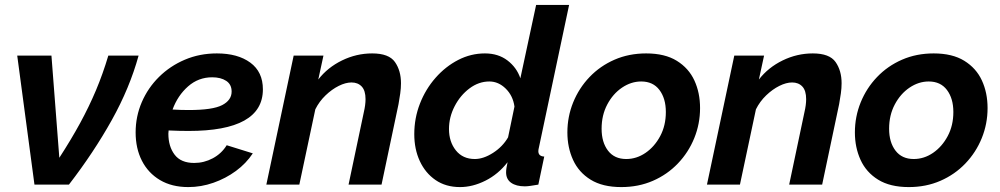

<svg xmlns="http://www.w3.org/2000/svg" viewBox="-20 -750 4064 780"><path d="M50 -524H189L221 -109Q269 -183 305.5 -250Q342 -317 370 -383.5Q398 -450 420 -524H543Q507 -393 434 -262Q361 -131 260 0H120Z M745 10Q678 10 630 -18.5Q582 -47 556.5 -97Q531 -147 531 -212Q531 -277 556 -335Q581 -393 626 -437.5Q671 -482 731 -507.5Q791 -533 861 -533Q946 -533 997 -495.5Q1048 -458 1048 -387Q1048 -218 746 -218Q728 -218 707.5 -218.5Q687 -219 665 -220Q664 -214 664 -207Q664 -155 689.5 -121.5Q715 -88 769 -88Q809 -88 844.5 -107Q880 -126 901 -160L1007 -127Q980 -86 938.5 -55.5Q897 -25 847 -7.5Q797 10 745 10ZM842 -436Q786 -436 744 -399Q702 -362 681 -305Q698 -304 714.5 -303.5Q731 -303 747 -303Q844 -303 882.5 -323Q921 -343 921 -378Q921 -407 899 -421.5Q877 -436 842 -436Z M1173 -524H1294L1273 -427Q1311 -476 1369.5 -504.5Q1428 -533 1492 -533Q1560 -533 1584.5 -498Q1609 -463 1609 -412Q1609 -392 1606 -370.5Q1603 -349 1599 -327L1530 0H1396L1458 -294Q1465 -324 1465 -347Q1465 -382 1449.5 -398.5Q1434 -415 1408 -415Q1384 -415 1356 -401Q1328 -387 1302.5 -362.5Q1277 -338 1261 -306L1196 0H1062Z M1849 10Q1791 10 1749.5 -18.5Q1708 -47 1685.5 -95.5Q1663 -144 1663 -205Q1663 -270 1686 -329Q1709 -388 1749.5 -434Q1790 -480 1841.5 -506.5Q1893 -533 1950 -533Q2004 -533 2041.5 -504.5Q2079 -476 2094 -432L2158 -730H2292L2170 -154Q2167 -142 2167 -136Q2167 -115 2191 -114L2167 0Q2149 3 2135.5 5Q2122 7 2112 7Q2077 7 2056.5 -7.5Q2036 -22 2036 -50Q2036 -65 2042 -91Q2004 -42 1952 -16Q1900 10 1849 10ZM1909 -104Q1944 -104 1983 -129Q2022 -154 2044 -192L2070 -317Q2064 -361 2034.5 -390Q2005 -419 1968 -419Q1925 -419 1887.5 -391Q1850 -363 1827 -318.5Q1804 -274 1804 -226Q1804 -174 1832 -139Q1860 -104 1909 -104Z M2504 10Q2428 10 2379.5 -20Q2331 -50 2308 -100.5Q2285 -151 2285 -212Q2285 -276 2308.5 -334Q2332 -392 2375 -437Q2418 -482 2476.5 -507.5Q2535 -533 2605 -533Q2681 -533 2729.5 -503Q2778 -473 2801 -423Q2824 -373 2824 -311Q2824 -247 2800.5 -189Q2777 -131 2734 -86Q2691 -41 2632.5 -15.5Q2574 10 2504 10ZM2524 -104Q2566 -104 2602.5 -129Q2639 -154 2662 -197Q2685 -240 2685 -295Q2685 -350 2659 -384.5Q2633 -419 2585 -419Q2544 -419 2507 -394Q2470 -369 2447 -325.5Q2424 -282 2424 -227Q2424 -172 2450 -138Q2476 -104 2524 -104Z M2963 -524H3084L3063 -427Q3101 -476 3159.5 -504.5Q3218 -533 3282 -533Q3350 -533 3374.5 -498Q3399 -463 3399 -412Q3399 -392 3396 -370.5Q3393 -349 3389 -327L3320 0H3186L3248 -294Q3255 -324 3255 -347Q3255 -382 3239.5 -398.5Q3224 -415 3198 -415Q3174 -415 3146 -401Q3118 -387 3092.5 -362.5Q3067 -338 3051 -306L2986 0H2852Z M3672 10Q3596 10 3547.5 -20Q3499 -50 3476 -100.5Q3453 -151 3453 -212Q3453 -276 3476.5 -334Q3500 -392 3543 -437Q3586 -482 3644.5 -507.5Q3703 -533 3773 -533Q3849 -533 3897.5 -503Q3946 -473 3969 -423Q3992 -373 3992 -311Q3992 -247 3968.5 -189Q3945 -131 3902 -86Q3859 -41 3800.5 -15.5Q3742 10 3672 10ZM3692 -104Q3734 -104 3770.5 -129Q3807 -154 3830 -197Q3853 -240 3853 -295Q3853 -350 3827 -384.5Q3801 -419 3753 -419Q3712 -419 3675 -394Q3638 -369 3615 -325.5Q3592 -282 3592 -227Q3592 -172 3618 -138Q3644 -104 3692 -104Z"/></svg>

Font: Raleway
Style: Bold Italic
Weight: 700
Italic angle: -12°
Designer: Matt McInerney, Pablo Impallari, Rodrigo Fuenzalida
Foundry: Matt McInerney, Pablo Impallari, Rodrigo Fuenzalida
Version: Version 4.101;RELEASE